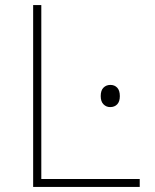

<svg xmlns="http://www.w3.org/2000/svg" viewBox="-20 -733 606 753"><path d="M110 0Q110 -61 110 -117Q110 -173 110 -238V-475Q110 -540.5 110 -596.5Q110 -652.5 110 -713H142Q142 -652.5 142 -596.5Q142 -540.5 142 -475V-242Q142 -177 142 -121Q142 -65 142 -4L126 -31H250Q311.5 -31 358.5 -31Q405.5 -31 445.8 -31Q486 -31 528 -31V0ZM412 -313Q396.5 -313 385.8 -324Q375 -335 375 -356Q375 -378.5 385.8 -389.2Q396.5 -400 413 -400Q429.5 -400 439.8 -389Q450 -378 450 -356Q450 -335 439.8 -324Q429.5 -313 412 -313Z"/></svg>

Font: Commissioner Thin
Style: Regular
Weight: 100
Designer: Kostas Bartsokas
Foundry: Kostas Bartsokas
Version: Version 1.001;gftools[0.9.23]